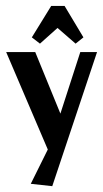

<svg xmlns="http://www.w3.org/2000/svg" viewBox="-20 -497 350 652"><path d="M115.7 -348.8 175.3 -402.1 236.7 -348.8 263.3 -370.1 199.3 -476.9H153.9L88.1 -370.1ZM309.6 -320.3H252.7L185.1 -111.2L99.6 -320.3H0.9L142.3 10.7L84.5 127.2L157.5 135.2Z"/></svg>

Font: Gidugu
Style: Regular
Weight: 400
Designer: Purushoth Kumar Guthula
Foundry: Silicon Andhra, USA.
Version: Version 1.0.5; ttfautohint (v1.2.25-373a) -l 7 -r 28 -G 50 -